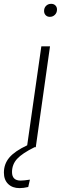

<svg xmlns="http://www.w3.org/2000/svg" viewBox="-90 -762 330 994"><path d="M174.8 -742.2Q188.5 -742.2 196.8 -733.9Q205.1 -725.6 205.1 -712.9Q205.1 -696.3 194.3 -685.5Q183.6 -674.8 168 -674.8Q154.8 -674.8 146.5 -683.3Q138.2 -691.9 138.2 -705.1Q138.2 -721.7 148.7 -731.9Q159.2 -742.2 174.8 -742.2ZM50.8 -9.8 124 -522H168.9L95.2 0H88.9Q24.9 31.7 -1.5 60.5Q-27.8 89.4 -27.8 128.9Q-27.8 172.9 17.1 172.9Q33.2 172.9 64.9 168L56.2 206.1Q31.7 211.9 11.2 211.9Q-25.9 211.9 -47.9 190.4Q-69.8 168.9 -69.8 131.8Q-69.8 86.9 -41.7 53.7Q-13.7 20.5 50.8 -9.8Z"/></svg>

Font: Fira Sans Compressed ExtraLight
Style: Italic
Weight: 250
Width: 3
Italic angle: -8°
Designer: Carrois Corporate & Edenspiekermann AG
Foundry: Carrois Corporate GbR & Edenspiekermann AG
Version: Version 4.203;PS 004.203;hotconv 1.0.88;makeotf.lib2.5.64775